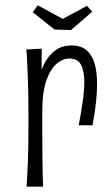

<svg xmlns="http://www.w3.org/2000/svg" viewBox="-20 -703 405 722"><path d="M276 -232Q285 -279 291 -321Q297 -363 297 -395Q297 -436 284.5 -459.5Q272 -483 240 -483Q216 -483 193 -463.5Q170 -444 154.5 -401Q139 -358 139 -286L105 -247Q106 -276 109 -314Q112 -352 121 -390.5Q130 -429 145.5 -461Q161 -493 186.5 -512.5Q212 -532 250 -532Q285 -532 306 -513.5Q327 -495 336 -463Q345 -431 345 -389Q345 -354 340.5 -314Q336 -274 328 -232ZM80 -1Q81 -22 82.5 -44.5Q84 -67 85 -95.5Q86 -124 86.5 -161Q87 -198 87 -247Q87 -295 86.5 -336Q86 -377 84.5 -411.5Q83 -446 82 -472.5Q81 -499 79 -517L137 -520Q137 -500 136.5 -467Q136 -434 136.5 -389Q137 -344 139 -286Q139 -238 139 -195Q139 -152 139.5 -115.5Q140 -79 140.5 -50Q141 -21 142 -1ZM247 -590 185 -592 103 -657 122 -683 216 -632 307 -681 327 -659Z"/></svg>

Font: Truculenta Light
Style: Regular
Weight: 300
Version: Version 1.002